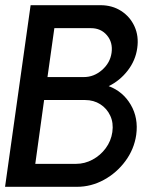

<svg xmlns="http://www.w3.org/2000/svg" viewBox="-30 -720 628 740"><path d="M-10.5 0 88 -700H357Q402.5 -700 437 -677.8Q471.5 -655.5 488.5 -618Q505.5 -580.5 499 -535Q492.5 -487 462.2 -448Q432 -409 389 -388Q444 -367.5 474 -316.2Q504 -265 495 -200Q487 -145 453.5 -99.5Q420 -54 370.8 -27Q321.5 0 266.5 0ZM153 -423H293.5Q332 -423 363.2 -450.2Q394.5 -477.5 400 -516.5Q405.5 -556.5 382.2 -584Q359 -611.5 320.5 -611.5H179.5ZM106 -88.5H263.5Q296.5 -88.5 326.8 -104.8Q357 -121 377.5 -148.8Q398 -176.5 403 -211Q408 -246 395 -274Q382 -302 356.5 -318.2Q331 -334.5 298 -334.5H140Z"/></svg>

Font: Urbanist SemiBold
Style: Italic
Weight: 600
Italic angle: -8°
Designer: Corey Hu
Foundry: Corey Hu
Version: Version 1.321; ttfautohint (v1.8.4.7-5d5b)